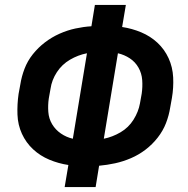

<svg xmlns="http://www.w3.org/2000/svg" viewBox="-20 -755 760 775"><path d="M241 0H366L380 -86Q413 -89 445 -96Q477 -103 508.5 -116.5Q540 -130 567.5 -151Q595 -172 616.5 -199.5Q638 -227 650 -258Q662 -289 667 -321L674 -360Q681 -401 679 -442.5Q677 -484 660.5 -520Q644 -556 615.5 -582.5Q587 -609 550 -624.5Q513 -640 473 -646L488 -735H363L349 -649Q317 -647 284.5 -640Q252 -633 220.5 -619Q189 -605 161.5 -584Q134 -563 112.5 -536Q91 -509 79 -477.5Q67 -446 62 -414L55 -376Q49 -334 50.5 -292.5Q52 -251 68.5 -215Q85 -179 113.5 -152.5Q142 -126 179 -110.5Q216 -95 256 -89ZM274 -195Q248 -201 226 -216Q204 -231 190.5 -253.5Q177 -276 175 -303.5Q173 -331 177 -358L184 -397Q189 -432 209.5 -463.5Q230 -495 262.5 -514Q295 -533 331 -540ZM399 -195 456 -540Q482 -534 504 -519.5Q526 -505 539 -482Q552 -459 554 -432Q556 -405 552 -377L545 -338Q539 -304 519 -272Q499 -240 466.5 -221Q434 -202 399 -195Z"/></svg>

Font: Iosevka Sparkle
Style: Bold Italic
Weight: 700
Italic angle: -9°
Designer: Belleve Invis
Foundry: Belleve Invis
Version: Version 4.5.0; ttfautohint (v1.8.3)